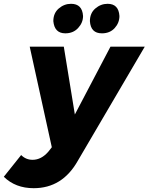

<svg xmlns="http://www.w3.org/2000/svg" viewBox="-105 -786 780 1008"><path d="M72 202Q-24 202 -85 142L6 28Q31 53 66 53Q112 53 149 10L167 -13L51 -541H230L288 -185L475 -541H655L303 59Q222 202 72 202ZM238 -611Q181 -611 175 -675Q175 -717 203.5 -741.5Q232 -766 268 -766Q327 -766 331 -702Q331 -667 305.2 -639Q279.5 -611 238 -611ZM430 -611Q371 -611 367 -675Q367 -717 395.5 -741.5Q424 -766 460 -766Q518 -766 522 -702Q522 -666 497 -638.5Q472 -611 430 -611Z"/></svg>

Font: Argentum Sans
Style: Bold Italic
Weight: 700
Italic angle: -11°
Designer: Julieta Ulanovsky (font), Cristiano Sobral (main changes and remaster)
Foundry: Julieta Ulanovsky (font), Cristiano Sobral (main changes and remaster)
Version: Version 2.007;June 15, 2022;FontCreator 14.0.0.2814 64-bit; 